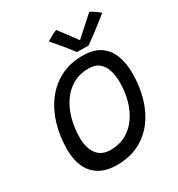

<svg xmlns="http://www.w3.org/2000/svg" viewBox="-208 -1013 1092 1175"><g transform="rotate(-30 338.5 -425.5)"><path d="M276.7 25.5Q199.8 25.5 151.4 -4.6Q102.9 -34.8 80 -87.2Q57 -139.8 57 -207.3Q57 -302 81.6 -384.2Q106.2 -466.3 153.4 -528.2Q200.6 -590.2 268.8 -625.1Q336.9 -660 424.1 -660Q504.1 -660 550.6 -626.8Q597 -593.7 617 -538.3Q636.9 -482.9 636.9 -415.7Q636.9 -322.8 613.6 -242.5Q590.2 -162.3 544.6 -102.2Q498.9 -42 431.7 -8.2Q364.4 25.5 276.7 25.5ZM287.6 -74.1Q349.5 -74.1 397 -100.3Q444.4 -126.5 476.8 -172.7Q509.1 -218.9 525.8 -278.9Q542.4 -338.9 542.4 -406.8Q542.4 -449.2 531.4 -487.4Q520.4 -525.6 493.1 -549.7Q465.9 -573.8 417.3 -573.8Q354.6 -573.8 306.5 -546.4Q258.5 -519 225.8 -471.1Q193.1 -423.1 176.6 -361.5Q160.1 -299.9 160.1 -231.5Q160.1 -188.6 172.9 -152.8Q185.6 -117 213.7 -95.5Q241.7 -74.1 287.6 -74.1ZM596.1 -871.8Q604.2 -868 614.2 -861.6Q624.2 -855.2 634.1 -848.3Q643.9 -841.4 651.3 -835.5Q658.8 -829.6 661.8 -826.9Q592.4 -771.1 549.8 -739.6Q507.1 -708.1 488.9 -695Q480.3 -695 465 -695.2Q449.8 -695.5 433.9 -695.8Q418.1 -696 407.4 -696.2Q381.6 -730.9 352.2 -766.6Q322.8 -802.4 290.9 -838.6Q299.6 -843.6 312.5 -851.2Q325.4 -858.8 339.5 -866Q353.5 -873.1 364.7 -877.1Q378.6 -859.3 394.4 -838.4Q410.3 -817.6 424.6 -797.8Q438.9 -778.1 449.3 -764Q459.8 -749.9 462.5 -745.6H455.6Q467.4 -757.1 492.4 -779.4Q517.3 -801.7 545.8 -826.8Q574.2 -852 596.1 -871.8Z"/></g></svg>

Font: Grandstander Thin
Style: Italic
Weight: 100
Italic angle: -15°
Designer: Tyler Finck
Foundry: Etcetera Type Co
Version: Version 1.200